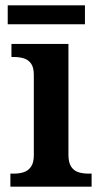

<svg xmlns="http://www.w3.org/2000/svg" viewBox="-20 -701 380 721"><path d="M19 0V-49H32Q53 -49 69.5 -54.5Q86 -60 96.5 -75Q107 -90 107 -118V-420Q107 -448 96.5 -462.5Q86 -477 69 -482Q52 -487 32 -487H23V-536H237V-120Q237 -91 247 -75.5Q257 -60 274 -54.5Q291 -49 312 -49H324V0ZM9 -610V-681H299V-610Z"/></svg>

Font: Noto Serif Khmer SemiBold
Style: Regular
Weight: 600
Version: Version 2.003